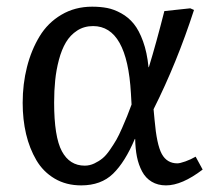

<svg xmlns="http://www.w3.org/2000/svg" viewBox="-20 -541 657 575"><path d="M223.1 14.2Q178.2 14.2 143.8 -6.1Q109.4 -26.4 88.9 -61.3Q68.4 -96.2 58.1 -139.6Q47.9 -183.1 47.9 -232.9Q47.9 -289.6 60.8 -340.3Q73.7 -391.1 98.4 -431.9Q123 -472.7 163.8 -496.8Q204.6 -521 255.9 -521Q280.3 -521 300.8 -517.1Q321.3 -513.2 343 -501.2Q364.7 -489.3 380.6 -469.7Q396.5 -450.2 408.4 -417.2Q420.4 -384.3 424.8 -339.8H425.8Q447.8 -411.6 472.2 -507.8L549.8 -516.1L561 -511.2Q509.8 -353 439.9 -213.9L442.9 -182.1Q449.2 -107.9 464.6 -79.8Q480 -51.8 511.2 -51.8Q518.6 -51.8 535.2 -57.6Q551.8 -63.5 565.9 -71.8L586.9 -33.2Q524.9 14.2 477.1 14.2Q452.6 14.2 434.3 3.2Q416 -7.8 405.5 -27.6Q395 -47.4 390.1 -71.5Q385.3 -95.7 384.8 -125H383.8Q354.5 -55.7 318.6 -20.8Q282.7 14.2 223.1 14.2ZM233.9 -44.9Q248.5 -44.9 262.5 -51.5Q276.4 -58.1 287.1 -66.9Q297.9 -75.7 309.6 -92.8Q321.3 -109.9 328.6 -122.6Q335.9 -135.3 345.9 -158.2Q356 -181.2 360.6 -192.9Q365.2 -204.6 374 -228L372.1 -261.2Q360.8 -462.9 258.8 -462.9Q231.9 -462.9 211.2 -449.5Q190.4 -436 177.5 -414.3Q164.6 -392.6 156.5 -362.1Q148.4 -331.5 145.3 -300.5Q142.1 -269.5 142.1 -233.9Q142.1 -131.3 165.3 -88.1Q188.5 -44.9 233.9 -44.9Z"/></svg>

Font: Literata Book
Style: Italic
Weight: 400
Italic angle: -3°
Designer: Latin by Veronika Burian and Jose Scaglione. Greek by Irene Vlachou. Cyrillic by Vera Evstafieva
Foundry: TypeTogether
Version: Version 1.003;PS 001.003;hotconv 1.0.88;makeotf.lib2.5.64775